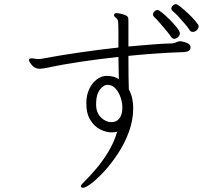

<svg xmlns="http://www.w3.org/2000/svg" viewBox="-20 -828 1040 921"><path d="M933 -703Q933 -693 924.5 -684Q916 -675 905 -675Q895 -675 890 -683Q881 -697 865.5 -715Q850 -733 834.5 -750Q819 -767 808 -775Q802 -780 802 -787Q802 -795 809 -801.5Q816 -808 824 -808Q830 -808 847.5 -794Q865 -780 885 -761Q905 -742 919 -725Q933 -708 933 -703ZM843 -668Q843 -659 834.5 -650.5Q826 -642 816 -642Q806 -642 800 -652Q794 -662 778.5 -680.5Q763 -699 746.5 -718Q730 -737 720 -746Q714 -752 714 -759Q714 -767 721 -773.5Q728 -780 736 -780Q742 -780 759 -766Q776 -752 795.5 -732.5Q815 -713 829 -695Q843 -677 843 -668ZM894 -600Q894 -579 858 -578Q797 -576 731 -571.5Q665 -567 596 -560Q596 -510 596.5 -464.5Q597 -419 598 -399Q610 -377 614.5 -354.5Q619 -332 619 -310Q619 -252 598.5 -196Q578 -140 546 -91.5Q514 -43 480 -6Q446 31 418 52Q390 73 378 73Q373 73 370 70Q368 68 368 66Q368 60 374.5 53.5Q381 47 388 40Q413 15 443 -20.5Q473 -56 500 -100.5Q527 -145 542 -196Q530 -193 516 -193Q489 -193 461 -207Q433 -221 413.5 -252Q394 -283 394 -333Q394 -370 407.5 -399.5Q421 -429 443.5 -446.5Q466 -464 493 -464Q525 -464 550 -449L548 -555Q457 -545 368.5 -532Q280 -519 202 -502Q194 -501 186 -499.5Q178 -498 171 -498Q148 -498 133.5 -515Q119 -532 119 -540Q119 -546 123.5 -547Q128 -548 132 -548Q139 -548 146.5 -546.5Q154 -545 164 -545Q167 -545 171 -545Q175 -545 179 -546Q264 -562 360 -576Q456 -590 548 -600V-677Q548 -713 546.5 -725Q545 -737 534 -744Q527 -750 527 -755Q527 -765 538 -765Q552 -765 569.5 -759.5Q587 -754 591 -749Q595 -745 595.5 -739.5Q596 -734 596 -723V-605Q655 -610 708.5 -614.5Q762 -619 808 -620Q818 -621 826 -625.5Q834 -630 844 -630H849Q866 -627 880 -620.5Q894 -614 894 -602ZM441 -324Q442 -286 465 -264Q488 -242 514 -242Q540 -242 553.5 -261Q567 -280 567 -312Q567 -335 558.5 -360.5Q550 -386 534 -403.5Q518 -421 495 -421H492Q485 -421 473 -412.5Q461 -404 451 -384Q441 -364 441 -327Z"/></svg>

Font: Moon Stars Kai HW Light
Style: Regular
Weight: 300
Designer: GuiWonder
Version: Version 1.101